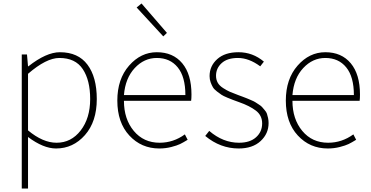

<svg xmlns="http://www.w3.org/2000/svg" viewBox="-20 -840 2130 1103"><path d="M141 -416V-91Q226 -20 305 -20Q389 -20 443.5 -90.5Q498 -161 498 -271Q498 -379 455.5 -443Q413 -507 321 -507Q246 -507 141 -416ZM105 243V-527H135L141 -459H143Q246 -540 324 -540Q429 -540 482.5 -468.5Q536 -397 536 -271Q536 -141 468 -64Q400 13 302 13Q229 13 141 -53V243Z M895 13Q792 13 723 -61.5Q654 -136 654 -262Q654 -386 721.5 -463Q789 -540 881 -540Q974 -540 1027 -476.5Q1080 -413 1080 -297Q1080 -274 1078 -261H692Q692 -156 748.5 -88Q805 -20 897 -20Q976 -20 1042 -68L1058 -37Q1032 -21 1014.5 -12.5Q997 -4 964 4.5Q931 13 895 13ZM692 -294H1045Q1045 -399 1001 -453Q957 -507 881 -507Q808 -507 754 -449Q700 -391 692 -294ZM918 -631 765 -797 793 -820 939 -651Z M1351 13Q1246 13 1159 -59L1182 -88Q1261 -20 1353 -20Q1416 -20 1451 -51.5Q1486 -83 1486 -131Q1486 -177 1450 -204.5Q1414 -232 1354 -253Q1327 -263 1318.5 -266Q1310 -269 1286 -279Q1262 -289 1252.5 -295.5Q1243 -302 1226.5 -314.5Q1210 -327 1203 -339Q1196 -351 1190 -367.5Q1184 -384 1184 -403Q1184 -461 1228 -500.5Q1272 -540 1350 -540Q1432 -540 1496 -486L1475 -459Q1410 -507 1347 -507Q1286 -507 1253.5 -477.5Q1221 -448 1221 -405Q1221 -383 1230.5 -365.5Q1240 -348 1262 -334Q1284 -320 1300 -313Q1316 -306 1348 -294Q1351 -293 1372.5 -285Q1394 -277 1398.5 -275Q1403 -273 1422 -265Q1441 -257 1446.5 -253Q1452 -249 1466.5 -240Q1481 -231 1486 -224.5Q1491 -218 1500.5 -207.5Q1510 -197 1513.5 -186.5Q1517 -176 1520 -162Q1523 -148 1523 -133Q1523 -72 1477 -29.5Q1431 13 1351 13Z M1863 13Q1760 13 1691 -61.5Q1622 -136 1622 -262Q1622 -386 1689.5 -463Q1757 -540 1849 -540Q1942 -540 1995 -476.5Q2048 -413 2048 -297Q2048 -274 2046 -261H1660Q1660 -156 1716.5 -88Q1773 -20 1865 -20Q1944 -20 2010 -68L2026 -37Q2000 -21 1982.5 -12.5Q1965 -4 1932 4.5Q1899 13 1863 13ZM1660 -294H2013Q2013 -399 1969 -453Q1925 -507 1849 -507Q1776 -507 1722 -449Q1668 -391 1660 -294Z"/></svg>

Font: Noto Sans Korean Thin
Style: Regular
Weight: 250
Designer: Ryoko NISHIZUKA  (kana & ideographs); Paul D. Hunt (Latin, Greek & Cyrillic); Wenlong ZHANG  (bopomofo); Sandoll Communi
Foundry: Adobe Systems Incorporated
Version: Version 1.0001;PS 1;hotconv 1.0.78;makeotf.lib2.5.61930